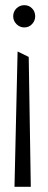

<svg xmlns="http://www.w3.org/2000/svg" viewBox="-20 -722 186 742"><path d="M74 -616Q92 -616 104 -629Q116 -642 116 -659Q116 -677 104 -689.5Q92 -702 74 -702Q56 -702 43.5 -689.5Q31 -677 31 -659Q31 -642 43.5 -629Q56 -616 74 -616ZM91 -502 48 -523 36 0H99Z"/></svg>

Font: Catamaran ExtraLight
Style: Regular
Weight: 250
Designer: Pria Ravichandran
Version: Version 2.000